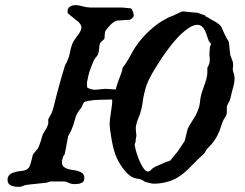

<svg xmlns="http://www.w3.org/2000/svg" viewBox="-20 -705 951 746"><path d="M414.1 -318.4Q413.1 -318.4 396.5 -317.9Q357.9 -317.4 342.3 -315.9Q332.5 -314.9 323.7 -313Q307.6 -310.1 305.7 -306.6L301.8 -299.8Q298.3 -287.6 287.6 -275.9Q280.3 -267.1 275.9 -255.4Q273.4 -249.5 270.5 -238.3Q267.6 -228 265.1 -219.7Q260.7 -207 256.3 -197.3Q251.5 -186.5 245.1 -177.2L231.4 -105.5Q229 -103.5 226.6 -99.1Q225.1 -95.7 223.6 -91.3Q222.2 -86.4 221.2 -81.5Q220.7 -77.1 220.7 -73.7Q220.7 -63 228 -56.6Q233.4 -51.8 244.1 -48.3Q252.9 -45.9 263.2 -44.4Q275.4 -43 284.2 -40Q294.9 -36.6 300.3 -31.7Q307.6 -24.9 307.6 -13.2Q307.6 -4.9 303.7 0.5Q300.3 4.4 294.4 6.8Q288.6 9.3 278.8 9.8Q274.4 10.3 270.5 10.3Q256.8 10.3 247.1 5.4Q241.2 2.4 231.4 0H175.8L160.6 4.9L86.9 12.7Q77.1 13.7 70.3 17.1Q63 21 52.7 21Q47.4 21 41.5 20.5Q31.2 19 24.9 16.6Q18.1 13.7 14.2 9.3Q9.3 3.4 9.3 -6.8Q9.3 -19.5 18.6 -27.3Q25.4 -33.2 39.1 -36.6Q48.3 -39.1 56.6 -40Q68.8 -41 76.7 -43.5Q89.4 -47.4 94.7 -58.1Q97.2 -63 100.1 -73.7Q102.5 -82 104.5 -90.8Q106.9 -103.5 108.9 -105.5Q109.4 -106 110.8 -108.4Q113.8 -112.3 118.2 -117.2Q119.1 -118.7 119.6 -119.6Q124 -124.5 125.5 -126Q128.4 -129.9 131.8 -138.2Q134.8 -145 138.2 -155.8Q139.6 -161.1 141.6 -168Q145.5 -181.2 146 -182.6Q146.5 -183.6 147.9 -186Q149.9 -189.9 153.3 -195.3Q154.8 -197.8 155.8 -199.2Q159.2 -204.6 160.6 -206.1L167.5 -223.1V-241.7Q167.5 -241.7 168.5 -243.7Q171.4 -248.5 173.8 -253.4Q175.8 -257.8 177.7 -259.8Q178.7 -260.7 181.2 -267.1Q187.5 -283.2 198.2 -329.1Q205.1 -357.4 208 -366.2Q210.4 -374 219.2 -405.8Q232.9 -454.6 235.4 -456.5Q235.8 -457 237.8 -460.4Q240.7 -465.8 243.2 -472.2Q249.5 -487.3 252.4 -503.9Q254.9 -518.1 259.3 -529.8Q263.7 -543 274.4 -557.6Q275.9 -559.6 277.3 -561.5Q287.6 -575.2 291.5 -582Q296.4 -591.3 296.4 -599.1Q296.4 -606.4 288.1 -616.2Q285.6 -619.6 284.7 -620.1Q283.7 -620.6 278.3 -625Q274.9 -627.9 268.1 -633.3Q258.3 -641.1 242.7 -653.8V-663.1Q242.7 -674.3 253.4 -680.2Q261.7 -685.1 274.4 -685.1Q281.2 -685.1 290 -683.1Q295.9 -682.1 301.8 -680.2Q317.4 -675.8 331.1 -675.8H452.6Q454.1 -675.8 460.4 -675.3Q464.4 -674.8 469.7 -674.3Q475.6 -673.8 480 -673.3Q487.8 -672.9 489.7 -671.9Q491.2 -670.9 493.7 -666.5Q495.6 -662.6 497.1 -658.2Q498.5 -653.8 499.5 -647Q500 -644 499 -641.6Q498 -638.2 494.1 -634.8Q490.2 -630.9 484.9 -628.4L435.1 -625Q429.7 -624.5 421.9 -619.1Q416 -615.2 409.7 -608.9Q405.3 -604.5 398.9 -596.7Q396.5 -593.8 395 -592.3Q392.6 -589.4 389.6 -584.5Q387.7 -580.6 387.7 -579.1Q387.7 -578.6 387.7 -576.7Q387.2 -571.8 386.7 -567.4Q386.2 -563 386.2 -558.6Q385.7 -553.7 384.8 -552.7Q384.8 -552.7 382.8 -551.3Q380.9 -549.3 378.9 -547.9Q376.5 -545.4 375.5 -544.4Q373 -542.5 371.1 -540.5Q366.2 -534.2 365.7 -520Q365.2 -511.7 363.3 -502.4Q361.8 -495.6 359.9 -491.7Q358.9 -489.3 356.4 -486.8Q355.5 -485.4 354.5 -484.4Q350.6 -480.5 348.1 -476.1Q343.8 -469.7 338.4 -456.1Q333.5 -444.3 328.1 -428.2Q322.8 -411.1 319.3 -391.6Q317.9 -384.3 317.9 -382.8L318.4 -365.7Q326.7 -359.4 338.9 -357.4Q345.7 -356 351.6 -356.4L389.6 -359.9L429.7 -357.4Q431.2 -365.2 439 -388.2Q444.3 -403.8 448.2 -412.6Q450.7 -418.5 452.1 -423.3Q455.6 -433.1 456.1 -441.4Q464.4 -451.7 473.1 -465.8Q477.1 -472.2 480.5 -478Q488.3 -491.2 492.7 -499.5Q498.5 -510.7 505.9 -522Q528.8 -556.6 562 -586.9Q595.2 -617.2 624 -631.3Q630.4 -634.3 633.8 -636.7Q636.7 -638.7 641.6 -640.1Q652.3 -643.1 668.5 -651.9Q687 -661.6 692.4 -660.6Q693.4 -660.6 696.3 -660.2Q705.1 -659.2 715.8 -658.2Q735.8 -655.8 744.1 -655.8Q749.5 -655.8 755.9 -652.3Q760.3 -650.4 767.1 -648.4Q779.8 -645.5 778.8 -642.6Q778.3 -641.1 781.7 -639.6Q783.7 -639.2 787.6 -637.2Q791.5 -635.3 793 -633.8Q793.5 -632.8 796.4 -631.6Q799.3 -630.4 806.6 -626Q813 -622.6 817.4 -620.1Q827.1 -613.8 833.5 -608.4Q840.3 -602.1 844.7 -589.8Q846.2 -586.4 848.6 -581.1Q851.6 -573.7 855 -567.4Q856.9 -563.5 861.8 -554.7Q863.8 -551.8 869.1 -542.5L874.5 -492.2L884.8 -463.9L885.3 -457Q886.2 -450.2 885.3 -444.8Q883.8 -439 884.8 -432.6Q885.3 -426.8 887.7 -421.4Q890.1 -415.5 891.1 -407.7Q892.1 -397.9 890.1 -384.3Q888.7 -374 879.9 -343.3Q878.9 -339.4 878.4 -336.4Q876 -326.7 875.5 -323.7Q872.1 -311 866.2 -302.7Q862.3 -296.4 861.3 -289.1Q860.8 -284.7 861.3 -277.8Q861.8 -269 860.4 -261.2Q856.4 -251 851.1 -243.7Q845.7 -235.8 839.8 -216.8Q833 -194.3 824.7 -178.7Q811 -152.3 792 -134.3Q780.3 -123 777.8 -115.2Q775.9 -109.9 760.7 -96.7Q748 -85.4 732.4 -69.3Q712.9 -48.3 697.3 -35.2Q676.3 -17.6 655.8 -7.8Q631.3 3.4 600.6 7.3Q586.9 8.8 580.6 8.8Q567.9 8.8 547.9 2.9Q542 1 539.6 -1Q539.1 -1.5 537.1 -2.9Q533.2 -5.4 528.3 -7.3Q523.4 -9.3 517.1 -10.3Q514.2 -10.7 511.2 -11.2Q501.5 -12.2 491.2 -18.1Q473.6 -28.8 455.6 -53.7Q438 -77.6 427.7 -106.4Q418.9 -129.9 411.6 -175.3Q407.2 -202.6 406.2 -217.3Q405.3 -235.4 412.1 -276.4Q418.9 -319.3 414.1 -318.4ZM503.4 -140.6Q504.4 -133.3 507.3 -122.6Q509.3 -115.2 511.7 -107.9Q516.6 -92.3 522 -80.1Q526.9 -68.4 532.2 -59.6Q538.1 -49.3 543.5 -43.9Q549.8 -38.1 556.2 -38.6Q559.6 -39.1 563 -41.5Q564.9 -43 567.9 -46.4Q569.3 -47.9 571.8 -49.8Q574.2 -51.8 575.2 -52.2Q579.6 -55.7 589.4 -60.1Q594.2 -62 602.1 -65.4Q610.4 -69.3 618.2 -72.8Q626.5 -76.2 627.4 -76.7Q627.9 -76.7 630.9 -77.6Q640.6 -80.1 641.6 -81.5L671.4 -117.7L697.8 -157.7L709 -203.6Q713.9 -215.3 724.1 -230.5Q728 -236.3 731.4 -242.2Q741.7 -257.8 747.6 -272.9Q750.5 -280.8 752 -285.2Q755.4 -293.9 755.9 -301.3Q756.3 -303.7 756.8 -306.6Q757.8 -314.5 758.3 -319.8Q758.8 -323.7 759.8 -328.1Q761.2 -336.9 766.6 -352.5Q769 -360.4 772.5 -369.6Q777.8 -383.8 781.7 -397.9Q785.6 -414.1 785.6 -421.4V-442.4Q787.1 -443.4 789.1 -447.3Q790 -449.7 792.5 -457Q792.5 -457 793.5 -459.5Q794.4 -462.9 794.9 -466.3Q795.4 -470.7 794.9 -479.5Q794.4 -483.9 793.9 -488.8Q793 -497.6 794.4 -506.3Q795.4 -510.7 794.9 -515.1Q794.4 -518.6 795.4 -522Q795.9 -523.4 796.9 -525.4Q798.3 -528.8 799.3 -532.2Q799.8 -534.7 799.8 -534.7L791.5 -545.4Q788.1 -553.2 785.2 -562.5Q781.2 -576.2 776.9 -585.4Q771 -596.7 764.2 -602.5Q755.4 -609.9 742.7 -608.4Q727.5 -606.9 707 -591.8Q689 -579.1 668.5 -557.1Q649.9 -537.1 629.4 -509.3Q612.8 -486.8 596.2 -460.4Q582 -438.5 570.3 -418Q558.6 -396.5 553.2 -383.8Q544.4 -363.3 536.6 -323.7Q535.2 -314.9 533.7 -303.2Q530.3 -280.8 524.4 -263.7Q523.4 -261.2 519.5 -250.5Q516.6 -243.7 514.6 -238.3Q510.7 -227.1 509.3 -220.2Q506.8 -210.9 507.8 -201.2Q507.8 -199.7 508.3 -193.4L509.8 -181.2Q510.3 -174.8 507.8 -165.5Q506.8 -162.1 507.3 -159.2Q507.8 -154.8 504.9 -148.9Q502.9 -145 503.4 -142.6Z"/></svg>

Font: IM FELL English
Style: Italic
Weight: 400
Italic angle: -18°
Designer: Igino Marini
Foundry: Igino Marini
Version: 3.00